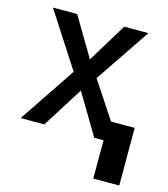

<svg xmlns="http://www.w3.org/2000/svg" viewBox="-104 -590 742 847"><g transform="rotate(15 267.0 -166.5)"><path d="M299.8 -256.8 469.2 -507.8H358.9L250 -329.1L144 -507.8H33.2L194.8 -257.8L22 0H129.9L247.1 -186L357.9 0H469.2ZM519 174.8V-88.4H400.4V174.8Z"/></g></svg>

Font: FAU Chimera Medium
Style: Regular
Weight: 500
Version: Version 1.002;hotconv 1.0.117;makeotfexe 2.5.65602